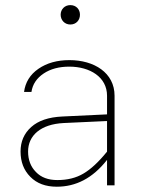

<svg xmlns="http://www.w3.org/2000/svg" viewBox="-20 -722 567 748"><path d="M216.3 -664.6C216.3 -643.6 231.9 -626.5 253.9 -626.5C276.9 -626.5 291.5 -643.6 291.5 -664.6C291.5 -685.5 276.9 -702.1 253.9 -702.1C231.9 -702.1 216.3 -685.5 216.3 -664.6ZM426.3 -349.1C426.3 -438.5 346.7 -487.8 250.5 -487.8C202.6 -487.8 162.6 -476.6 129.9 -454.1C97.2 -431.6 78.6 -401.4 73.7 -363.8H102.5C106.9 -393.6 123 -417.5 149.9 -435.5C176.8 -453.6 210.4 -462.4 250 -462.4C330.1 -462.4 397 -421.9 397 -349.1V-276.4L222.7 -268.1C169.4 -265.6 129.4 -252 101.6 -227.1C73.7 -202.1 60.1 -170.4 60.1 -131.8C60.1 -91.3 72.8 -58.6 98.1 -33.2C123.5 -7.3 157.7 5.4 201.2 5.4C275.4 5.4 340.8 -27.3 397 -99.1V0H426.3ZM89.4 -131.8C89.4 -193.8 138.2 -238.3 228.5 -242.7L397 -250.5V-131.3C364.3 -90.8 333.5 -62.5 305.2 -45.9C276.4 -28.8 242.7 -20.5 203.6 -20.5C168 -20.5 140.1 -30.8 120.1 -51.8C99.6 -72.3 89.4 -99.1 89.4 -131.8Z"/></svg>

Font: Estedad Thin
Style: Regular
Weight: 100
Designer: Amin Abedi
Version: Version 7.3